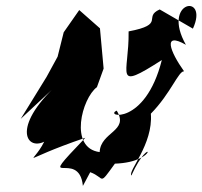

<svg xmlns="http://www.w3.org/2000/svg" viewBox="-20 -552 664 630"><path d="M276 13C326 31 302 61 357 -15C505 -20 477 -121 411 24C399 9 483 -78 475 -179C540 -245 566 -320 584 -318C537 -384 513 -449 590 -405C508 -550 667 -576 613 -458L504 -521C448 -496 525 -472 402 -449C404 -308 349 -251 511 -355C456 -137 320 -170 363 -189C405 -121 310 -120 307 -53C205 -66 249 -230 298 -266L320 -327L308 -459L240 -519L189 -446L169 -366L133 -300L48 -162L183 -288C15 -141 64 -57 125 -87C86 -8 32 -22 260 -100C86 82 240 -70 252 58Z"/></svg>

Font: Asimov Silicon
Style: Regular
Weight: 400
Designer: Google
Version: Version 2.000980; 2014